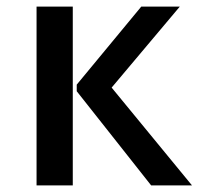

<svg xmlns="http://www.w3.org/2000/svg" viewBox="-20 -563 672 583"><path d="M91 -543H201V0H91ZM563 0H439L213 -286V-306L409 -543H526L319 -297Z"/></svg>

Font: Martel Sans SemiBold
Style: Regular
Weight: 600
Designer: Dan Reynolds and Mathieu Réguer
Foundry: Dan Reynolds and Mathieu Réguer
Version: Version 1.002; ttfautohint (v1.1) -l 5 -r 5 -G 72 -x 0 -D la